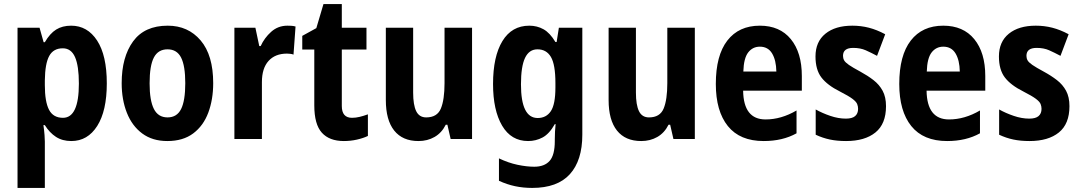

<svg xmlns="http://www.w3.org/2000/svg" viewBox="-20 -682 5295 942"><path d="M329 -556Q409 -556 456.5 -483Q504 -410 504 -273Q504 -138 457 -64Q410 10 330 10Q286 10 254.5 -10.5Q223 -31 200 -68H193Q197 -40 198.5 -19.5Q200 1 200 13V240H66V-546H174L194 -475H200Q225 -518 255.5 -537Q286 -556 329 -556ZM288 -445Q242 -445 221.5 -407.5Q201 -370 200 -288V-264Q200 -183 220.5 -143.5Q241 -104 289 -104Q367 -104 367 -272Q367 -359 348 -402Q329 -445 288 -445Z M1026 -274Q1026 -194 1002 -129.5Q978 -65 928 -27.5Q878 10 801 10Q728 10 678 -27Q628 -64 602.5 -128.5Q577 -193 577 -274Q577 -402 633 -479Q689 -556 803 -556Q903 -556 964.5 -483.5Q1026 -411 1026 -274ZM714 -273Q714 -189 735 -147.5Q756 -106 802 -106Q848 -106 868.5 -147Q889 -188 889 -274Q889 -359 868.5 -399.5Q848 -440 802 -440Q756 -440 735 -400Q714 -360 714 -273Z M1390 -556Q1398 -556 1408.5 -555.5Q1419 -555 1430 -552L1420 -414Q1414 -417 1403 -418Q1392 -419 1388 -419Q1330 -419 1297.5 -383Q1265 -347 1265 -279V0H1130V-546H1233L1252 -456H1259Q1277 -496 1310.5 -526Q1344 -556 1390 -556Z M1707 -104Q1725 -104 1744 -108.5Q1763 -113 1785 -121V-15Q1762 -4 1731 3Q1700 10 1667 10Q1596 10 1559 -31Q1522 -72 1522 -165V-439H1463V-506L1532 -544L1567 -662H1657V-546H1778V-439H1657V-162Q1657 -104 1707 -104Z M2296 -546V0H2191L2175 -70H2167Q2147 -30 2112 -10Q2077 10 2033 10Q1955 10 1914 -41.5Q1873 -93 1873 -191V-546H2007V-228Q2007 -167 2022 -136.5Q2037 -106 2071 -106Q2125 -106 2143 -149.5Q2161 -193 2161 -274V-546Z M2577 -556Q2615 -556 2646.5 -538.5Q2678 -521 2705 -476H2711L2722 -546H2837V-21Q2837 105 2776 172.5Q2715 240 2591 240Q2547 240 2507 231.5Q2467 223 2428 205V95Q2474 117 2519 126.5Q2564 136 2601 136Q2651 136 2676.5 107.5Q2702 79 2702 10V2Q2702 -17 2703 -36.5Q2704 -56 2706 -73H2702Q2675 -25 2642 -7.5Q2609 10 2571 10Q2488 10 2443.5 -65.5Q2399 -141 2399 -270Q2399 -405 2445 -480.5Q2491 -556 2577 -556ZM2617 -440Q2576 -440 2556 -398Q2536 -356 2536 -268Q2536 -103 2618 -103Q2660 -103 2682.5 -136.5Q2705 -170 2705 -253V-274Q2705 -365 2683 -402.5Q2661 -440 2617 -440Z M3389 -546V0H3284L3268 -70H3260Q3240 -30 3205 -10Q3170 10 3126 10Q3048 10 3007 -41.5Q2966 -93 2966 -191V-546H3100V-228Q3100 -167 3115 -136.5Q3130 -106 3164 -106Q3218 -106 3236 -149.5Q3254 -193 3254 -274V-546Z M3708 -556Q3806 -556 3860 -490Q3914 -424 3914 -309V-237H3626Q3628 -96 3736 -96Q3813 -96 3888 -140V-28Q3820 10 3727 10Q3610 10 3551 -63.5Q3492 -137 3492 -270Q3492 -410 3548.5 -483Q3605 -556 3708 -556ZM3708 -453Q3673 -453 3651 -425Q3629 -397 3627 -331H3789Q3788 -387 3768 -420Q3748 -453 3708 -453Z M4327 -161Q4327 -74 4275 -32Q4223 10 4131 10Q4087 10 4051.5 2.5Q4016 -5 3982 -21V-145Q4014 -127 4053.5 -113.5Q4093 -100 4130 -100Q4161 -100 4175.5 -112.5Q4190 -125 4190 -148Q4190 -160 4185.5 -171.5Q4181 -183 4162.5 -197Q4144 -211 4101 -233Q4039 -264 4010 -302Q3981 -340 3981 -405Q3981 -477 4029.5 -516.5Q4078 -556 4162 -556Q4204 -556 4243 -546Q4282 -536 4323 -514L4283 -408Q4253 -424 4227 -435.5Q4201 -447 4166 -447Q4116 -447 4116 -408Q4116 -396 4121.5 -386Q4127 -376 4145 -363.5Q4163 -351 4202 -330Q4237 -311 4265.5 -289Q4294 -267 4310.5 -236.5Q4327 -206 4327 -161Z M4608 -556Q4706 -556 4760 -490Q4814 -424 4814 -309V-237H4526Q4528 -96 4636 -96Q4713 -96 4788 -140V-28Q4720 10 4627 10Q4510 10 4451 -63.5Q4392 -137 4392 -270Q4392 -410 4448.5 -483Q4505 -556 4608 -556ZM4608 -453Q4573 -453 4551 -425Q4529 -397 4527 -331H4689Q4688 -387 4668 -420Q4648 -453 4608 -453Z M5227 -161Q5227 -74 5175 -32Q5123 10 5031 10Q4987 10 4951.5 2.5Q4916 -5 4882 -21V-145Q4914 -127 4953.5 -113.5Q4993 -100 5030 -100Q5061 -100 5075.5 -112.5Q5090 -125 5090 -148Q5090 -160 5085.5 -171.5Q5081 -183 5062.5 -197Q5044 -211 5001 -233Q4939 -264 4910 -302Q4881 -340 4881 -405Q4881 -477 4929.5 -516.5Q4978 -556 5062 -556Q5104 -556 5143 -546Q5182 -536 5223 -514L5183 -408Q5153 -424 5127 -435.5Q5101 -447 5066 -447Q5016 -447 5016 -408Q5016 -396 5021.5 -386Q5027 -376 5045 -363.5Q5063 -351 5102 -330Q5137 -311 5165.5 -289Q5194 -267 5210.5 -236.5Q5227 -206 5227 -161Z"/></svg>

Font: Noto Sans Gurmukhi UI Condensed
Style: Bold
Weight: 700
Width: 3
Designer: Jelle Bosma - Monotype Design Team
Foundry: Monotype Imaging Inc.
Version: Version 2.004; ttfautohint (v1.8.4.7-5d5b)